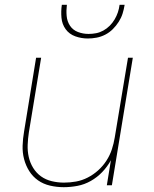

<svg xmlns="http://www.w3.org/2000/svg" viewBox="-20 -770 640 798"><path d="M245 8Q216 8 188 1.5Q160 -5 138 -20.5Q116 -36 101.5 -59Q87 -82 80 -109Q73 -136 74 -165Q75 -194 80 -223L130 -530H151L100 -220Q96 -194 95 -168Q94 -142 99.5 -117.5Q105 -93 118 -72Q131 -51 150.5 -37Q170 -23 195 -17Q220 -11 246 -11Q271 -11 296 -15.5Q321 -20 344.5 -32Q368 -44 388 -62Q408 -80 422.5 -102.5Q437 -125 445 -149.5Q453 -174 457 -199L512 -530H532L445 0H424L441 -104Q426 -77 405 -55Q384 -33 357.5 -18Q331 -3 302 2.5Q273 8 245 8ZM345 -610Q318 -610 293 -619Q268 -628 253 -648.5Q238 -669 235.5 -696Q233 -723 237 -750H258Q255 -727 257 -704Q259 -681 271 -663Q283 -645 304 -637Q325 -629 348 -629Q364 -629 379.5 -632Q395 -635 409.5 -643Q424 -651 436 -663Q448 -675 456.5 -689.5Q465 -704 470 -719Q475 -734 477 -750H498Q495 -731 489.5 -713.5Q484 -696 473.5 -679.5Q463 -663 449 -649Q435 -635 417.5 -626Q400 -617 381.5 -613.5Q363 -610 345 -610Z"/></svg>

Font: Iosevka Curly ThExObl
Style: Regular
Weight: 100
Width: 7
Italic angle: -9°
Monospace: yes
Designer: Belleve Invis
Foundry: Belleve Invis
Version: Version 11.1.0; ttfautohint (v1.8.3)